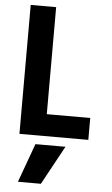

<svg xmlns="http://www.w3.org/2000/svg" viewBox="-64 -772 629 1083"><g transform="rotate(5 250.0 -230.0)"><path d="M210 270H80L160 50H330ZM65 0V-730H209V-124H455V0Z"/></g></svg>

Font: M PLUS 1 Code
Style: Regular
Weight: 400
Designer: Coji Morishita
Foundry: UNDERFOREST DESIGN
Version: Version 1.005